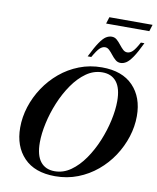

<svg xmlns="http://www.w3.org/2000/svg" viewBox="-110 -1135 1003 1230"><g transform="rotate(10 392.0 -520.0)"><path d="M783.5 -458Q783.5 -390 762 -322.5Q740.5 -255 700.8 -194.8Q661 -134.5 605.2 -88Q549.5 -41.5 481 -14.8Q412.5 12 333.5 12Q201 12 130.5 -61.5Q60 -135 60 -257Q60 -325 81.5 -392.5Q103 -460 143 -520.2Q183 -580.5 238.5 -627Q294 -673.5 362.8 -700.2Q431.5 -727 510 -727Q642.5 -727 713 -653.5Q783.5 -580 783.5 -458ZM200.5 -184.5Q200.5 -101 233 -60Q265.5 -19 325 -19Q381.5 -19 430 -53.2Q478.5 -87.5 517.8 -144Q557 -200.5 585 -268.2Q613 -336 628 -404.8Q643 -473.5 643 -530.5Q643 -614 610.5 -655Q578 -696 518.5 -696Q462 -696 413.5 -661.8Q365 -627.5 325.8 -571Q286.5 -514.5 258.5 -446.8Q230.5 -379 215.5 -310.2Q200.5 -241.5 200.5 -184.5ZM750 -926.5Q720 -863.5 697.8 -831Q675.5 -798.5 657.2 -787Q639 -775.5 620.5 -775.5Q601.5 -775.5 587 -788Q572.5 -800.5 560 -816.8Q547.5 -833 534.8 -845.2Q522 -857.5 507.5 -857.5Q489.5 -857.5 473 -842.2Q456.5 -827 430 -780.5H406.5Q437.5 -843.5 459.8 -876Q482 -908.5 500.2 -920Q518.5 -931.5 537.5 -931.5Q556.5 -931.5 570.8 -919Q585 -906.5 597.5 -890.2Q610 -874 622.8 -861.8Q635.5 -849.5 651 -849.5Q669 -849.5 685.5 -864.8Q702 -880 727 -926.5ZM486.5 -1008 500 -1051.5H781L767.5 -1008Z"/></g></svg>

Font: Newsreader 72pt SemiBold
Style: Italic
Weight: 600
Italic angle: -17°
Designer: Hugues Gentile
Foundry: Production Type
Version: Version 1.003; ttfautohint (v1.8.3)